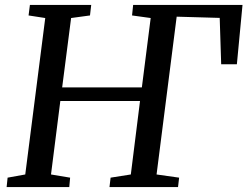

<svg xmlns="http://www.w3.org/2000/svg" viewBox="-20 -763 1009 783"><path d="M7 0 11 -38.5 83 -51.5 164.5 -689.5 96.5 -700 102 -743H352L347 -700L270 -689.5L233.5 -406.5H558.5L594.5 -689.5L518.5 -700L523 -743H969L946 -501H882L876 -690L700.5 -695L618.5 -51.5L710.5 -38.5L706 0H426.5L431 -38.5L513.5 -51.5L551 -351H226L188 -51.5L266 -38.5L262.5 0Z"/></svg>

Font: Merriweather 24pt
Style: Italic
Weight: 400
Italic angle: -7.8°
Designer: Eben Sorkin
Foundry: Eben Sorkin
Version: Version 2.101